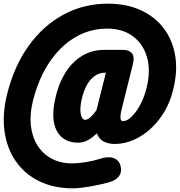

<svg xmlns="http://www.w3.org/2000/svg" viewBox="-21 -855 980 1047"><path d="M377 172Q273 172 193.8 133.5Q114.5 95 65.8 25.2Q17 -44.5 3.8 -138.2Q-9.5 -232 18 -342.5Q56 -495 135.2 -605.2Q214.5 -715.5 325 -775.2Q435.5 -835 566.5 -835Q668.5 -835 746.2 -799.5Q824 -764 872.2 -700Q920.5 -636 934.5 -550.2Q948.5 -464.5 922.5 -363.5Q907.5 -300.5 876 -247Q844.5 -193.5 801.2 -153.8Q758 -114 707.8 -92Q657.5 -70 604 -70Q572 -70 545.8 -82.5Q519.5 -95 507 -128Q481.5 -102.5 456.2 -89.8Q431 -77 405.5 -77Q353.5 -77 320.2 -103.2Q287 -129.5 275.2 -178Q263.5 -226.5 275.5 -293Q291.5 -382.5 329 -447.5Q366.5 -512.5 422.2 -547.8Q478 -583 547.5 -583H650Q684 -583 698.8 -563.8Q713.5 -544.5 704 -506.5L641.5 -256Q639 -245.5 636.8 -231Q634.5 -216.5 636.8 -205.5Q639 -194.5 650 -194.5Q672 -194.5 697.2 -219Q722.5 -243.5 745 -286Q767.5 -328.5 780 -382.5Q801 -473.5 780 -545Q759 -616.5 703 -657.8Q647 -699 563.5 -699Q469 -699 388.2 -651.2Q307.5 -603.5 248.5 -515.5Q189.5 -427.5 159 -306.5Q140.5 -233.5 147.2 -171.2Q154 -109 183 -62.5Q212 -16 260.5 10Q309 36 374 36Q405 36 447.2 29Q489.5 22 521 12Q565.5 -3.5 596 6.2Q626.5 16 635.5 46.5Q645.5 80 628.5 104.8Q611.5 129.5 571.5 139.5Q537.5 149 500.5 156.2Q463.5 163.5 431 167.8Q398.5 172 377 172ZM420.5 -293Q414 -252 420.8 -226.8Q427.5 -201.5 444.5 -201.5Q451.5 -201.5 460.8 -207.2Q470 -213 481.2 -224.8Q492.5 -236.5 505 -254L556.5 -458.5H551.5Q518 -458.5 491.5 -438Q465 -417.5 447 -380.2Q429 -343 420.5 -293Z"/></svg>

Font: Edu VIC WA NT Hand Pre
Style: Regular
Weight: 400
Designer: Tina and Corey Anderson, Eben Sorkin, Mirko Velimirovic
Foundry: Google for Education
Version: Version 1.000